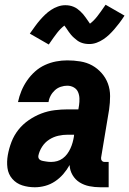

<svg xmlns="http://www.w3.org/2000/svg" viewBox="-20 -783 546 811"><path d="M127 8Q99 8 74 0Q49 -8 32 -27.5Q15 -47 11.5 -73.5Q8 -100 13 -128Q18 -156 28.5 -183.5Q39 -211 57.5 -234.5Q76 -258 101.5 -275.5Q127 -293 154.5 -303.5Q182 -314 210.5 -317.5Q239 -321 266 -321H311L314 -339Q316 -353 315.5 -367.5Q315 -382 309.5 -394.5Q304 -407 291.5 -414Q279 -421 264 -421Q251 -421 237 -416.5Q223 -412 212 -402Q201 -392 194 -379Q187 -366 185 -352H56Q61 -376 70.5 -399Q80 -422 94.5 -443Q109 -464 128 -481Q147 -498 170 -508.5Q193 -519 217 -523.5Q241 -528 264 -528Q292 -528 319.5 -523.5Q347 -519 369.5 -506.5Q392 -494 409.5 -474Q427 -454 436 -429.5Q445 -405 445 -377Q445 -349 441 -321L407 -117Q406 -110 410 -104.5Q414 -99 422 -99H439V8H404Q380 8 357.5 3.5Q335 -1 316.5 -12.5Q298 -24 286.5 -43.5Q275 -63 274 -86Q263 -66 247.5 -48Q232 -30 212.5 -17Q193 -4 171 2Q149 8 127 8ZM196 -99Q209 -99 221.5 -102.5Q234 -106 245 -114Q256 -122 264 -133Q272 -144 277.5 -156Q283 -168 286.5 -180.5Q290 -193 292 -205L293 -214H266Q246 -214 226 -209.5Q206 -205 188 -193.5Q170 -182 158 -163.5Q146 -145 142 -125Q141 -119 143.5 -114Q146 -109 151 -106.5Q156 -104 162 -103Q168 -102 173.5 -101Q179 -100 184.5 -99.5Q190 -99 196 -99ZM186 -595 106 -641Q118 -658 128.5 -672.5Q139 -687 149.5 -699Q160 -711 171 -721.5Q182 -732 195.5 -741Q209 -750 224.5 -755.5Q240 -761 256 -761Q265 -761 273.5 -759.5Q282 -758 290.5 -754.5Q299 -751 305.5 -746.5Q312 -742 319 -735.5Q326 -729 331.5 -722.5Q337 -716 341.5 -709.5Q346 -703 351 -696Q356 -689 360 -683Q376 -695 390.5 -713.5Q405 -732 426 -763L506 -717Q495 -700 484 -685.5Q473 -671 462.5 -659Q452 -647 441 -636.5Q430 -626 416.5 -617Q403 -608 388 -602.5Q373 -597 357 -597Q348 -597 339 -598.5Q330 -600 321.5 -603.5Q313 -607 307 -611.5Q301 -616 293.5 -622.5Q286 -629 280.5 -635.5Q275 -642 270.5 -648.5Q266 -655 261 -662.5Q256 -670 252 -675Q236 -663 221.5 -644.5Q207 -626 186 -595Z"/></svg>

Font: Iosevka SS18 Heavy
Style: Italic
Weight: 900
Italic angle: -9°
Monospace: yes
Designer: Belleve Invis
Foundry: Belleve Invis
Version: Version 25.1.1; ttfautohint (v1.8.4)